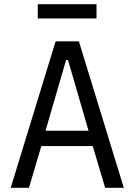

<svg xmlns="http://www.w3.org/2000/svg" viewBox="-20 -895 640 915"><path d="M160 -875H440V-807H160ZM481 0 422 -199H177L118 0H31L245 -698H356L570 0ZM304 -609H295L197 -272H402Z"/></svg>

Font: PlemolJP35 Console
Style: Regular
Weight: 400
Version: v2.0.3; ttfautohint (v1.8.4.7-5d5b-dirty) -l 6 -r 45 -G 200 